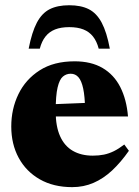

<svg xmlns="http://www.w3.org/2000/svg" viewBox="-20 -716 543 750"><path d="M271.5 -476.5Q336 -476.5 380.5 -450.5Q425 -424.5 449.8 -376Q474.5 -327.5 480 -261H152V-307.5L401.5 -317.5L312.5 -288Q311.5 -339.5 305 -370Q298.5 -400.5 286.5 -414.2Q274.5 -428 256 -428Q239 -428 225.8 -417Q212.5 -406 205 -374.5Q197.5 -343 197.5 -281Q197.5 -222 214.8 -183.8Q232 -145.5 264.5 -126.8Q297 -108 342.5 -108Q366 -108 385.8 -112Q405.5 -116 424.8 -125.5Q444 -135 465.5 -151.5L483.5 -127Q452 -82 418 -50.2Q384 -18.5 345.5 -1.8Q307 15 262 15Q189 15 135.5 -15.5Q82 -46 53 -99.5Q24 -153 24 -222Q24 -290.5 52 -348.2Q80 -406 135 -441.2Q190 -476.5 271.5 -476.5ZM250.5 -610Q218 -610 195.2 -601Q172.5 -592 157.8 -573.5Q143 -555 135.5 -526H92Q104.5 -590.5 124 -627.5Q143.5 -664.5 174 -680Q204.5 -695.5 250.5 -695.5Q296.5 -695.5 327 -680Q357.5 -664.5 377.2 -627.5Q397 -590.5 409 -526H365.5Q358 -555 343.2 -573.5Q328.5 -592 305.8 -601Q283 -610 250.5 -610Z"/></svg>

Font: Newsreader 36pt ExtraBold
Style: Regular
Weight: 800
Designer: Hugues Gentile
Foundry: Production Type
Version: Version 1.003